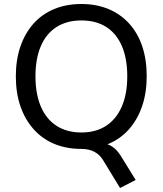

<svg xmlns="http://www.w3.org/2000/svg" viewBox="-20 -734 811 958"><path d="M579 204 493 63Q477 37 450 23Q423 9 385 9L460 -22Q491 -22 513.5 -15Q536 -8 554 8.5Q572 25 589 54L657 164ZM386 9Q311 9 251 -16Q191 -41 148 -89Q105 -137 82 -203.5Q59 -270 59 -353Q59 -436 82 -502.5Q105 -569 147.5 -616.5Q190 -664 250.5 -689Q311 -714 386 -714Q461 -714 521 -689Q581 -664 624 -617Q667 -570 689.5 -503.5Q712 -437 712 -354Q712 -271 689 -204Q666 -137 623.5 -89Q581 -41 521 -16Q461 9 386 9ZM386 -73Q458 -73 509 -106Q560 -139 587.5 -202Q615 -265 615 -353Q615 -442 588 -504.5Q561 -567 510 -599.5Q459 -632 386 -632Q314 -632 262.5 -599.5Q211 -567 184 -504.5Q157 -442 157 -353Q157 -265 184 -202Q211 -139 262.5 -106Q314 -73 386 -73Z"/></svg>

Font: Nunito Sans 12pt ExtraLight Medium
Style: Regular
Weight: 500
Version: Version 3.101;gftools[0.9.27]